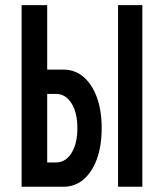

<svg xmlns="http://www.w3.org/2000/svg" viewBox="-20 -713 626 733"><path d="M153.3 0V-92.8H193.4Q230.5 -92.8 252.9 -128.7Q275.4 -164.6 275.4 -223.6Q275.4 -283.2 252.9 -318.8Q230.5 -354.5 193.4 -354.5H143.6V-447.3H221.7Q266.1 -447.3 298.8 -419.4Q331.5 -391.6 349.9 -341.3Q368.2 -291 368.2 -223.6Q368.2 -156.2 349.9 -106Q331.5 -55.7 298.8 -27.8Q266.1 0 221.7 0ZM62.5 0V-693.4H160.2V0ZM430.7 0V-693.4H523.4V0Z"/></svg>

Font: Cascadia Code PL
Style: Regular
Weight: 400
Monospace: yes
Designer: Aaron Bell
Foundry: Saja Typeworks
Version: Version 2102.003